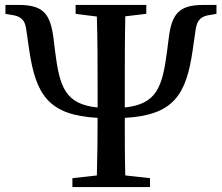

<svg xmlns="http://www.w3.org/2000/svg" viewBox="-20 -757 899 777"><path d="M802 -737C706 -737 675 -702 663 -604L656 -549C637 -405 615 -336 485 -322V-343V-394C485 -495 485 -594 487 -691L572 -701V-737H286V-701L372 -690C375 -592 375 -492 375 -394V-343V-322C244 -335 221 -405 203 -549L196 -606C183 -701 155 -737 56 -737H2V-701L25 -697C65 -692 81 -676 86 -639L98 -556C125 -372 177 -291 375 -280C375 -201 374 -123 372 -47L273 -36V0H587V-36L487 -47C485 -124 485 -202 485 -280C682 -291 734 -372 760 -556L772 -639C778 -676 793 -692 833 -697L856 -701V-737Z"/></svg>

Font: Source Han Serif CN SemiBold
Style: Regular
Weight: 600
Designer: Ryoko NISHIZUKA 西塚涼子 (kana & ideographs); Frank Grießhammer (Latin, Greek & Cyrillic); Wenlong ZHANG 张文龙 (bopomofo); San
Foundry: Adobe Systems Incorporated
Version: Version 1.000;PS 1;hotconv 16.6.53;makeotf.lib2.5.65590